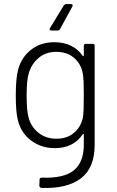

<svg xmlns="http://www.w3.org/2000/svg" viewBox="-20 -718 572 937"><path d="M333 -686 273 -576Q270 -569 261 -569H231Q225 -569 223 -572.5Q221 -576 224 -581L291 -691Q296 -698 303 -698H326Q332 -698 334 -694.5Q336 -691 333 -686ZM399 -504H432Q442 -504 442 -494V-11Q442 102 374 153Q306 204 182 199Q172 197 172 188L173 159Q173 149 184 149Q291 153 340 113.5Q389 74 389 -12V-61Q389 -63 387 -64Q385 -65 384 -63Q338 5 248 5Q183 5 134 -30.5Q85 -66 68 -128Q57 -169 57 -251Q57 -339 69 -380Q85 -439 132 -475.5Q179 -512 245 -512Q292 -512 327 -494.5Q362 -477 384 -445Q385 -443 387 -444Q389 -445 389 -447V-494Q389 -504 399 -504ZM389 -252Q389 -298 388 -320Q387 -342 384 -359Q376 -405 342 -435Q308 -465 255 -465Q203 -465 168 -435Q133 -405 120 -359Q110 -326 110 -253Q110 -179 119 -147Q130 -101 166.5 -71Q203 -41 255 -41Q309 -41 343 -71.5Q377 -102 385 -147Q387 -162 388 -184Q389 -206 389 -252Z"/></svg>

Font: Barlow Light
Style: Regular
Weight: 300
Designer: Jeremy Tribby
Foundry: Tribby Type
Version: Version 1.422